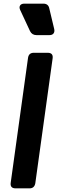

<svg xmlns="http://www.w3.org/2000/svg" viewBox="-20 -1035 320 1055"><path d="M66 0Q34 0 39 -32L134 -717Q138 -745 166 -745H242Q274 -745 269 -713L174 -28Q169 0 142 0ZM181 -842Q156 -842 145 -864L91 -980Q84 -995 90.5 -1005Q97 -1015 114 -1015H218Q246 -1015 251 -988L278 -875Q281 -860 274 -851Q267 -842 251 -842Z"/></svg>

Font: Pitagon Sans Text Bold
Style: Italic
Weight: 700
Italic angle: -8°
Designer: Travis Tran
Foundry: Pitagon
Version: Version 1.001; ttfautohint (v1.8.4.7-5d5b);gftools[0.9.26]